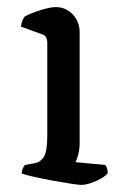

<svg xmlns="http://www.w3.org/2000/svg" viewBox="-20 -520 348 540"><path d="M209 0Q201 0 178.5 -3.5Q156 -7 128.5 -12Q101 -17 76.5 -22.5Q52 -28 41 -32Q41 -39 44 -46Q47 -53 50 -56L78 -61Q94 -64 103.5 -79Q113 -94 113 -139V-400Q113 -408 110 -414.5Q107 -421 97 -424L39 -445Q40 -455 43.5 -463Q47 -471 50 -474Q67 -483 94 -491.5Q121 -500 137 -500Q165 -500 184.5 -479.5Q204 -459 204 -430V-120Q204 -100 200 -85Q196 -70 192 -64L276 -56Q279 -52 281 -46.5Q283 -41 283 -33Q277 -25 263.5 -17.5Q250 -10 235 -5Q220 0 209 0Z"/></svg>

Font: Texturina
Style: Regular
Weight: 400
Designer: Guillermo Torres Carreño
Foundry: Omnibus-Type
Version: Version 1.002; ttfautohint (v1.8.3)